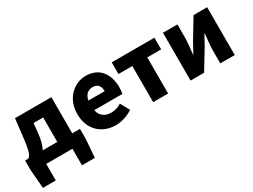

<svg xmlns="http://www.w3.org/2000/svg" viewBox="-55 -1182 2607 1979"><g transform="rotate(-30 1248.5 -193.0)"><path d="M280 -430H394V-139H221C243 -180 259 -235 267 -305ZM572 -139V-569H139L113 -346C94 -188 75 -154 48 -139H11V-22L29 197H182V0H494V197H647L664 -22V-139Z M1005 14C1072 14 1150 -9 1209 -51L1150 -158C1109 -134 1071 -122 1030 -122C958 -122 904 -154 888 -232H1222C1226 -245 1230 -277 1230 -308C1230 -464 1150 -583 986 -583C848 -583 716 -469 716 -284C716 -96 842 14 1005 14ZM885 -348C897 -416 940 -447 989 -447C1054 -447 1079 -405 1079 -348Z M1455 0H1633V-430H1798V-569H1290V-430H1455Z M1900 0H2061L2201 -230C2219 -262 2247 -315 2266 -349H2270C2263 -279 2254 -204 2254 -148V0H2426V-569H2264L2125 -339C2108 -306 2078 -254 2060 -220H2056C2063 -289 2072 -365 2072 -421V-569H1900Z"/></g></svg>

Font: Noto Sans CJK KR Black
Style: Regular
Weight: 900
Designer: Ryoko NISHIZUKA (kana & ideographs); Paul D. Hunt (Latin, Greek & Cyrillic); Wenlong ZHANG (bopomofo); Sandoll Communica
Foundry: Adobe Systems Incorporated
Version: Version 1.004;PS 1.004;hotconv 1.0.82;makeotf.lib2.5.63406